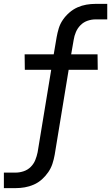

<svg xmlns="http://www.w3.org/2000/svg" viewBox="-50 -755 573 990"><path d="M-30 215V135H31Q51 135 72 128Q93 121 108.5 105.5Q124 90 132 70Q140 50 144 30L214 -395H78L77 -475H227L242 -563Q246 -586 253 -609Q260 -632 274 -652.5Q288 -673 307.5 -690Q327 -707 349.5 -717Q372 -727 395.5 -731Q419 -735 442 -735H503V-655H442Q422 -655 401.5 -648Q381 -641 365.5 -625.5Q350 -610 341.5 -590Q333 -570 330 -550L317 -475H453L454 -395H304L232 43Q228 66 220.5 89Q213 112 199 132.5Q185 153 166 170Q147 187 124 197Q101 207 77.5 211Q54 215 31 215Z"/></svg>

Font: Iosevka Term Curly Medium
Style: Italic
Weight: 500
Italic angle: -9°
Designer: Belleve Invis
Foundry: Belleve Invis
Version: Version 32.3.0